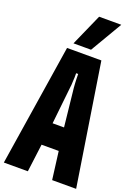

<svg xmlns="http://www.w3.org/2000/svg" viewBox="-271 -1664 1269 1767"><g transform="rotate(20 364.0 -780.5)"><path d="M10 0 196 -1190H532L718 0H483L448 -273H280L245 0ZM308 -493H420L380 -866Q378 -889 377 -907.5Q376 -926 375 -947.5Q374 -969 374 -1000H354V-971Q354 -964 354 -957Q353 -949 353 -942Q353 -932 352 -921.5Q351 -911 351 -901Q351 -881 348 -866ZM409 -1250H237L375 -1561H592Z"/></g></svg>

Font: Boldonse
Style: Regular
Weight: 400
Designer: Universitype Foundry
Foundry: Universitype Foundry
Version: Version 1.000; ttfautohint (v1.8.4.7-5d5b)